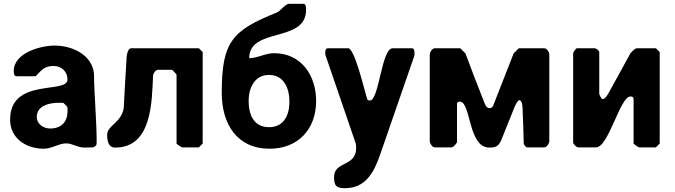

<svg xmlns="http://www.w3.org/2000/svg" viewBox="-20 -773 3540 1007"><path d="M33 -145C33 -46 119 7 209 7C252 7 289 -21 327 -21C361 -21 385 1 423 1C430 1 460 0 467 0C482 -5 487 -10 487 -25C487 -144 474 -269 473 -387C462 -488 356 -534 267 -534C193 -534 52 -496 52 -400C52 -392 52 -373 67 -373H167C201 -410 217 -427 261 -427C302 -427 334 -398 334 -356C334 -278 33 -368 33 -145ZM173 -160C173 -221 243 -234 289 -234C296 -234 313 -234 313 -233L333 -213C334 -213 334 -196 334 -189C334 -132 300 -99 243 -99C209 -99 173 -121 173 -160Z M906 -380V-20C906 -18 931 0 936 0H1023L1043 -20V-500L1023 -520H669C643 -520 643 -457 643 -453C640 -416 631 -244 629 -207C618 -131 542 -114 542 -67C542 -36 547 1 584 1C780 1 776 -245 783 -380C786 -390 796 -407 809 -407H883C885 -404 906 -385 906 -380Z M1143 -286C1143 -124 1222 7 1394 7C1542 7 1638 -94 1638 -243C1638 -377 1561 -494 1417 -494C1371 -494 1331 -468 1287 -468C1287 -632 1585 -547 1585 -720C1585 -727 1587 -753 1571 -753H1497C1475 -753 1452 -715 1431 -707C1196 -613 1143 -552 1143 -286ZM1284 -244C1284 -310 1314 -380 1391 -380C1470 -380 1498 -308 1498 -240C1498 -168 1468 -106 1391 -106C1311 -106 1284 -171 1284 -244Z M1732 157C1732 201 1744 214 1789 214C1898 214 1941 131 1973 40L2153 -480C2153 -482 2154 -491 2154 -493C2154 -501 2154 -520 2140 -520H2040C1980 -520 1969 -246 1920 -246C1914 -246 1909 -246 1906 -253C1894 -288 1841 -520 1806 -520H1700C1687 -520 1686 -505 1686 -497V-487L1846 -20C1847 -19 1848 -3 1848 2C1848 105 1732 69 1732 157Z M2707 -247C2722 -239 2720 -205 2721 -200C2722 -173 2727 -47 2727 -20C2729 -11 2737 0 2747 0H2834C2849 0 2861 -22 2861 -33V-487C2861 -498 2849 -520 2834 -520H2701L2674 -493L2567 -220C2563 -209 2556 -206 2547 -206C2533 -206 2525 -222 2521 -233C2505 -272 2435 -454 2421 -493L2394 -520H2261C2246 -520 2234 -498 2234 -487V-33C2234 -22 2246 0 2261 0H2347C2354 0 2363 -8 2367 -13C2370 -17 2377 -26 2377 -27V-233C2377 -234 2384 -239 2387 -240H2391C2452 -240 2433 1 2547 1C2581 1 2591 -5 2607 -33C2617 -58 2664 -175 2674 -200C2677 -210 2692 -242 2701 -247Z M3123 -280V-500C3123 -507 3106 -520 3100 -520H3006C3001 -520 2986 -499 2986 -493V-27C2986 -17 3003 0 3013 0H3106C3172 0 3232 -267 3286 -267C3294 -267 3303 -265 3303 -253V-20C3303 -18 3328 0 3333 0H3420L3440 -20V-500L3420 -520H3320C3309 -520 3289 -496 3286 -493C3270 -462 3190 -318 3173 -287C3168 -278 3154 -253 3140 -253C3134 -253 3123 -278 3123 -280Z"/></svg>

Font: Asimov Print
Style: C
Weight: 500
Designer: Google
Version: Version 2.000980: 2014